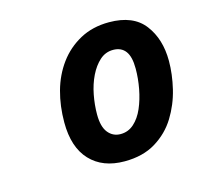

<svg xmlns="http://www.w3.org/2000/svg" viewBox="-63 -789 506 484"><g transform="rotate(-15 190.0 -546.5)"><path d="M207 -372Q150 -372 117.5 -406.5Q85 -441 85 -506Q85 -549 95.5 -587Q106 -625 128 -655Q150 -685 183 -703Q216 -721 259 -721Q322 -721 351 -683Q380 -645 380 -588Q380 -553 371 -515.5Q362 -478 342 -445.5Q322 -413 288.5 -392.5Q255 -372 207 -372ZM215 -441Q235 -441 250 -454.5Q265 -468 274.5 -490Q284 -512 289 -538.5Q294 -565 294 -591Q294 -622 283 -636.5Q272 -651 251 -651Q231 -651 216 -637.5Q201 -624 190.5 -602.5Q180 -581 175 -555Q170 -529 170 -504Q170 -472 182.5 -456.5Q195 -441 215 -441Z"/></g></svg>

Font: Noto Sans Display SemiBold
Style: Italic
Weight: 600
Italic angle: -12°
Designer: Monotype Design Team
Foundry: Monotype Imaging Inc.
Version: Version 2.003